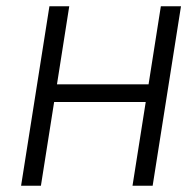

<svg xmlns="http://www.w3.org/2000/svg" viewBox="-20 -595 595 610"><path d="M47 -5H110L152 -271H443L401 -5H465L555 -575H491L452 -327H161L200 -575H137Z"/></svg>

Font: Charger Sport
Style: LitExtObl
Weight: 300
Designer: Jasper
Foundry: Cannot Into Space Fonts
Version: Version 1.1